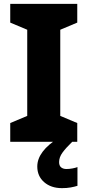

<svg xmlns="http://www.w3.org/2000/svg" viewBox="-20 -734 453 994"><path d="M380 0H33V-97L121 -134V-580L33 -617V-714H380V-617L292 -580V-134L380 -97ZM286 105Q286 124 296.5 132.5Q307 141 324 141Q339 141 355 138Q371 135 381 131V228Q365 233 345.5 236.5Q326 240 301 240Q244 240 208.5 209Q173 178 173 128Q173 49 285 -21L354 0Q321 32 303.5 56Q286 80 286 105Z"/></svg>

Font: Noto Sans Sinhala UI ExtraBold
Style: Regular
Weight: 800
Designer: Jelle Bosma - Monotype Design Team
Foundry: Monotype Imaging Inc.
Version: Version 2.006; ttfautohint (v1.8.4.7-5d5b)